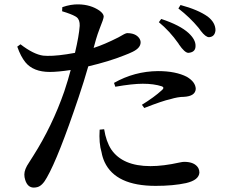

<svg xmlns="http://www.w3.org/2000/svg" viewBox="-20 -808 1040 874"><path d="M703.1 -707 713.9 -721.7Q799.8 -693.4 838.9 -657.2Q871.1 -627 870.1 -598.6Q870.1 -573.2 844.7 -568.4Q840.8 -567.4 836.9 -567.4Q820.3 -568.4 794.9 -605.5Q793 -608.4 792 -610.4Q752 -667 703.1 -707ZM504.9 -413.1 499 -430.7Q591.8 -483.4 699.2 -484.4Q780.3 -484.4 831.1 -458Q870.1 -434.6 871.1 -403.3Q869.1 -370.1 817.4 -367.2Q790 -367.2 754.9 -356.4Q721.7 -349.6 636.7 -316.4L626 -331.1Q681.6 -365.2 716.8 -397.5Q719.7 -400.4 720.7 -401.4Q728.5 -410.2 716.8 -415Q680.7 -426.8 629.9 -426.8Q583 -426.8 504.9 -413.1ZM417 -628.9 406.2 -589.8Q455.1 -605.5 518.6 -637.7Q550.8 -657.2 558.6 -657.2Q596.7 -657.2 613.3 -634.8Q620.1 -625 620.1 -615.2Q620.1 -589.8 584 -572.3Q568.4 -564.5 544.9 -555.7Q476.6 -528.3 381.8 -505.9Q362.3 -437.5 337.9 -365.2Q246.1 -91.8 193.4 0Q172.9 38.1 149.4 43.9Q141.6 45.9 133.8 45.9Q105.5 45.9 94.7 10.7Q90.8 -1 90.8 -13.7Q90.8 -37.1 112.3 -68.4Q125 -87.9 130.9 -97.7Q217.8 -234.4 272.5 -391.6Q291 -447.3 301.8 -489.3Q243.2 -480.5 207 -480.5Q131.8 -480.5 95.7 -524.4Q74.2 -550.8 58.6 -595.7L73.2 -606.4Q132.8 -560.5 176.8 -554.7Q186.5 -553.7 195.3 -553.7Q242.2 -552.7 321.3 -567.4Q339.8 -645.5 342.8 -690.4Q343.8 -717.8 329.1 -729.5Q326.2 -731.4 323.2 -733.4Q304.7 -744.1 262.7 -756.8L263.7 -775.4Q302.7 -789.1 337.9 -788.1Q392.6 -787.1 432.6 -759.8Q451.2 -746.1 452.1 -733.4Q452.1 -722.7 433.6 -677.7Q423.8 -652.3 417 -628.9ZM433.6 -217.8 454.1 -219.7Q462.9 -164.1 486.3 -127.9Q538.1 -51.8 665 -51.8Q723.6 -51.8 797.9 -68.4Q811.5 -71.3 818.4 -71.3Q866.2 -71.3 882.8 -43Q887.7 -33.2 887.7 -22.5Q885.7 11.7 827.1 25.4Q768.6 38.1 688.5 38.1Q506.8 38.1 456.1 -70.3Q446.3 -91.8 442.4 -114.3Q429.7 -156.2 433.6 -217.8ZM792 -769.5 801.8 -785.2Q881.8 -763.7 925.8 -732.4Q960.9 -705.1 960.9 -669.9Q958 -640.6 931.6 -638.7Q916 -638.7 893.6 -668Q892.6 -669.9 889.6 -673.8Q884.8 -679.7 882.8 -682.6Q844.7 -728.5 792 -769.5Z"/></svg>

Font: GenYoMin JP SemiBold
Style: Regular
Weight: 600
Version: Version 1.001;PS 1;hotconv 16.6.51;makeotf.lib2.5.65220 DEVE